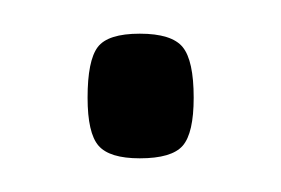

<svg xmlns="http://www.w3.org/2000/svg" viewBox="-20 -93 167 114"><path d="M32 -35Q32 -57 38 -65Q44 -73 63 -73Q82 -73 88.5 -65Q95 -57 95 -35Q95 -14 88.5 -6.5Q82 1 63 1Q45 1 38.5 -6.5Q32 -14 32 -35Z"/></svg>

Font: Georama Condensed Light
Style: Regular
Weight: 300
Width: 3
Designer: Jean-Baptiste Levee
Foundry: Production Type
Version: Version 1.000